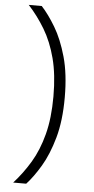

<svg xmlns="http://www.w3.org/2000/svg" viewBox="-62 -824 496 1013"><g transform="rotate(5 186.0 -317.5)"><path d="M280 -318Q280 -194 254.5 -103.5Q229 -13 191.5 50Q154 113 117 153H48Q97 99 136 34Q175 -31 197.5 -117Q220 -203 220 -318Q220 -434 197.5 -519.5Q175 -605 136 -670Q97 -735 48 -788H117Q154 -748 191.5 -685.5Q229 -623 254.5 -532.5Q280 -442 280 -318Z"/></g></svg>

Font: 42dot Sans Light Light
Style: Regular
Weight: 300
Version: Version 1.000